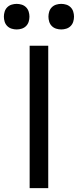

<svg xmlns="http://www.w3.org/2000/svg" viewBox="-51 -971 402 991"><path d="M102 0V-735H198V0ZM265 -819Q252 -819 239 -823Q226 -827 216.5 -836.5Q207 -846 203 -859Q199 -872 199 -885Q199 -898 203 -911Q207 -924 216.5 -933.5Q226 -943 239 -947Q252 -951 265 -951Q278 -951 291 -947Q304 -943 313.5 -933.5Q323 -924 327 -911Q331 -898 331 -885Q331 -872 327 -859Q323 -846 313.5 -836.5Q304 -827 291 -823Q278 -819 265 -819ZM35 -819Q22 -819 9 -823Q-4 -827 -13.5 -836.5Q-23 -846 -27 -859Q-31 -872 -31 -885Q-31 -898 -27 -911Q-23 -924 -13.5 -933.5Q-4 -943 9 -947Q22 -951 35 -951Q48 -951 61 -947Q74 -943 83.5 -933.5Q93 -924 97 -911Q101 -898 101 -885Q101 -872 97 -859Q93 -846 83.5 -836.5Q74 -827 61 -823Q48 -819 35 -819Z"/></svg>

Font: Iosevka Aile Medium
Style: Regular
Weight: 500
Designer: Belleve Invis
Foundry: Belleve Invis
Version: Version 27.3.5; ttfautohint (v1.8.4)